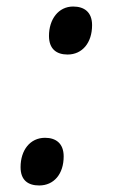

<svg xmlns="http://www.w3.org/2000/svg" viewBox="-20 -561 352 588"><path d="M187 -394C232 -394 262 -430 262 -484C262 -524 238 -541 204 -541C159 -541 130 -502 130 -451C130 -411 153 -394 187 -394ZM100 7C145 7 175 -28 175 -82C175 -122 151 -139 118 -139C72 -139 43 -101 43 -49C43 -9 66 7 100 7Z"/></svg>

Font: Noto Serif Display SemiCondensed SemiBold
Style: Italic
Weight: 600
Width: 4
Italic angle: -12°
Designer: Monotype Design Team
Foundry: Monotype Imaging Inc.
Version: Version 2.009